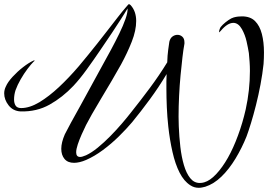

<svg xmlns="http://www.w3.org/2000/svg" viewBox="-45 -737 1278 915"><path d="M902 158Q880 158 862 146Q832 127 811 86Q790 45 777 -13Q764 -70 757 -134Q752 -180 750 -226Q748 -272 748 -315Q748 -333 748 -350.5Q748 -368 749 -384Q712 -322 669 -263.5Q626 -205 585 -155Q558 -123 522 -87.5Q486 -52 445.5 -22Q405 8 366 25Q350 32 335 35.5Q320 39 308 39Q278 39 262.5 20.5Q247 2 247 -28Q247 -58 264 -97Q273 -115 293 -152Q313 -189 339 -235L444 -427Q463 -461 484 -500Q505 -539 523.5 -577Q542 -615 553 -646.5Q564 -678 563 -697Q549 -673 529.5 -643Q510 -613 489 -581Q464 -544 432.5 -497.5Q401 -451 368 -405.5Q335 -360 305 -328Q253 -273 191.5 -238.5Q130 -204 53 -206Q17 -208 -4 -235Q-25 -262 -25 -292Q-25 -309 -17 -325Q-8 -346 15 -371Q38 -396 65 -417Q92 -438 114 -448Q119 -451 119.5 -448.5Q120 -446 115 -443Q103 -431 86 -408.5Q69 -386 53.5 -359Q38 -332 29 -307Q22 -285 22 -263Q22 -245 29.5 -233.5Q37 -222 56 -222Q96 -222 143 -250Q189 -278 236.5 -322.5Q284 -367 331 -422Q377 -477 419 -530Q442 -559 467.5 -592Q493 -625 516 -654.5Q539 -684 553 -700Q559 -706 565 -714Q567 -717 570 -717Q573 -717 578 -712Q604 -683 604 -637Q604 -592 583 -538.5Q562 -485 532 -430Q512 -394 487 -351.5Q462 -309 437 -267.5Q412 -226 393 -192.5Q374 -159 365 -141Q355 -121 344 -96Q333 -71 325.5 -48.5Q318 -26 318 -11Q318 11 337 11Q346 11 365 3Q391 -9 421 -33.5Q451 -58 481 -88.5Q511 -119 537 -149.5Q563 -180 580 -202Q624 -257 669 -317.5Q714 -378 752 -440Q753 -474 756.5 -499Q760 -524 762 -538Q766 -555 777 -563Q788 -571 801 -571Q814 -571 824 -562Q834 -553 834 -535Q834 -532 834 -529Q834 -526 833 -523Q829 -502 824.5 -464Q820 -426 815.5 -378.5Q811 -331 808.5 -280Q806 -229 806 -181Q806 -169 806.5 -157.5Q807 -146 807 -135Q809 -85 814.5 -37Q820 11 831.5 50Q843 89 861.5 112Q880 135 907 135Q918 135 928 132Q956 124 985 93Q1045 29 1089 -91Q1111 -150 1126 -216Q1146 -307 1146 -399Q1146 -421 1144.5 -442Q1143 -463 1141 -484Q1137 -509 1130 -540Q1123 -571 1108 -598Q1091 -628 1067 -628Q1039 -628 1007 -590Q1001 -583 1000 -583Q999 -583 999 -585Q999 -592 1003 -601Q1005 -608 1017 -619.5Q1029 -631 1043.5 -641Q1058 -651 1069 -654Q1080 -657 1089.5 -658Q1099 -659 1108 -659Q1148 -659 1170.5 -636.5Q1193 -614 1203 -575Q1213 -536 1213 -487Q1213 -474 1212.5 -460Q1212 -446 1211 -432Q1206 -385 1196.5 -334.5Q1187 -284 1175 -236.5Q1163 -189 1151 -150Q1139 -111 1130 -87Q1108 -32 1077.5 18.5Q1047 69 1010.5 104.5Q974 140 933 153Q925 155 917.5 156.5Q910 158 902 158Z"/></svg>

Font: Birthstone Bounce
Style: Regular
Weight: 400
Designer: Robert E. Leuschke
Foundry: Rob Leuschke
Version: Version 1.010; ttfautohint (v1.8.3)